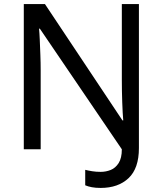

<svg xmlns="http://www.w3.org/2000/svg" viewBox="-20 -734 800 944"><path d="M475 190Q450 190 431.5 186.5Q413 183 399 177V101Q415 105 434 108Q453 111 475 111Q501 111 524.5 101.5Q548 92 563.5 67.5Q579 43 579 0L176 -593H172Q174 -574 175.5 -539Q177 -504 178.5 -464Q180 -424 180 -387V0H97V-714H201L582 -142H586Q583 -174 581 -230.5Q579 -287 579 -342V-714H663V-6Q663 94 612 142Q561 190 475 190Z"/></svg>

Font: Noto Sans Coptic
Style: Regular
Weight: 400
Designer: Monotype Design Team, Denis Moyogo Jacquerye
Foundry: Monotype Imaging Inc.
Version: Version 2.002; ttfautohint (v1.8.4.7-5d5b)